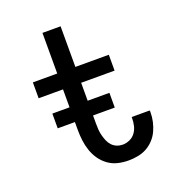

<svg xmlns="http://www.w3.org/2000/svg" viewBox="-135 -841 869 955"><g transform="rotate(-20 300.0 -363.5)"><path d="M383 8Q355 8 327.5 1.5Q300 -5 277 -21.5Q254 -38 238 -61Q222 -84 213 -110.5Q204 -137 200.5 -164.5Q197 -192 197 -220V-436H68V-520H197V-735H293V-520H470V-436H293V-220Q293 -204 294 -188.5Q295 -173 299 -157.5Q303 -142 309 -127Q315 -112 326 -100Q337 -88 352 -82Q367 -76 383 -76Q402 -76 420.5 -84.5Q439 -93 450.5 -109Q462 -125 466.5 -144.5Q471 -164 471 -184Q471 -185 471 -187Q471 -189 471 -190H566Q567 -187 567 -184.5Q567 -182 567 -179Q567 -155 561.5 -130.5Q556 -106 545.5 -83.5Q535 -61 517.5 -42.5Q500 -24 478.5 -12.5Q457 -1 432 3.5Q407 8 383 8ZM106 -263V-341H408V-263Z"/></g></svg>

Font: Iosevka Custom Medium Extended
Style: Regular
Weight: 500
Width: 7
Monospace: yes
Designer: Belleve Invis
Foundry: Belleve Invis
Version: Version 11.2.4; ttfautohint (v1.8.4)